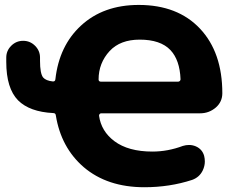

<svg xmlns="http://www.w3.org/2000/svg" viewBox="-20 -785 974 794"><path d="M198.2 -448.2Q208 -447.3 209 -457Q224.6 -595.7 314.5 -678.7Q407.2 -764.6 553.7 -764.6Q714.8 -764.6 807.1 -666.5Q899.4 -568.4 899.4 -399.4Q899.4 -364.3 873 -340.8Q844.7 -316.4 807.6 -316.4H398.4Q394.5 -316.4 392.1 -313.5Q389.6 -310.5 389.6 -306.6Q398.4 -242.2 453.1 -201.2Q510.7 -158.2 610.4 -158.2Q673.8 -158.2 736.3 -181.6Q749 -185.5 761.7 -185.5Q776.4 -185.5 790 -179.7Q816.4 -168 824.2 -140.6Q827.1 -128.9 827.1 -117.2Q827.1 -98.6 818.4 -80.1Q804.7 -51.8 774.4 -41Q681.6 -10.7 577.1 -10.7Q423.8 -10.7 326.2 -93.8Q232.4 -174.8 210.9 -307.6Q210 -317.4 200.2 -317.4Q102.5 -322.3 54.7 -370.1Q5.9 -419.9 5.9 -529.3V-546.9Q5.9 -575.2 26.4 -595.7Q46.9 -616.2 75.7 -616.2Q104.5 -616.2 125 -595.7Q145.5 -575.2 145.5 -546.9V-533.2Q145.5 -481.4 158.2 -464.8Q169.9 -451.2 198.2 -448.2ZM387.7 -456.1Q387.7 -453.1 389.6 -450.2Q392.6 -447.3 396.5 -447.3H716.8Q720.7 -447.3 723.6 -450.2Q726.6 -453.1 726.6 -457Q726.6 -457 726.6 -457Q723.6 -537.1 684.6 -578.1Q643.6 -621.1 557.6 -621.1Q477.5 -621.1 433.6 -574.2Q387.7 -524.4 387.7 -456.1Z"/></svg>

Font: Gen Jyuu GothicX Heavy
Style: Bold
Weight: 900
Designer: [Source Han Sans]
Ryoko NISHIZUKA  (kana & ideographs); Paul D. Hunt (Latin, Greek & Cyrillic); Wenlong ZHANG  (bopomofo
Version: Version 1.002.20150607